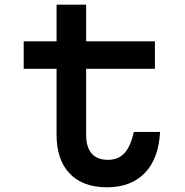

<svg xmlns="http://www.w3.org/2000/svg" viewBox="-20 -781 790 818"><path d="M347 -761V-605H640V-488H347V-207Q347 -154 370.5 -127Q394 -100 440 -100Q484 -100 510.5 -129Q537 -158 550 -219H662Q656 -105 597 -44Q538 17 436 17Q333 17 277 -41.5Q221 -100 221 -207V-488H81V-605H221V-761Z"/></svg>

Font: Martian Mono SemiExpanded Medium
Style: Regular
Weight: 500
Width: 6
Designer: Roman Shamin
Foundry: Evil Martians
Version: Version 1.000